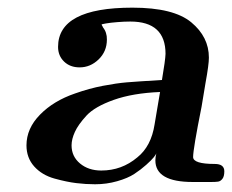

<svg xmlns="http://www.w3.org/2000/svg" viewBox="-20 -473 603 499"><path d="M48.8 -95.2Q48.8 -139.2 84 -175Q119.1 -210.9 174.8 -230Q211.9 -243.2 247.6 -250Q283.2 -256.8 309.6 -259Q335.9 -261.2 400.9 -265.1Q409.7 -316.9 410.2 -333Q410.2 -417 318.8 -417Q302.7 -417 284.9 -415.5Q267.1 -414.1 255.6 -412.1Q244.1 -410.2 244.1 -409.2Q244.1 -408.2 245.6 -406Q247.1 -403.8 247.1 -402.8Q258.3 -388.7 257.8 -370.1Q257.8 -339.4 236.3 -318.6Q214.8 -297.9 187 -297.9Q162.1 -297.9 146.5 -313Q130.9 -328.1 130.9 -351.1Q130.9 -453.1 324.2 -453.1Q431.2 -453.1 477.1 -415Q522.9 -377 522.9 -323.2Q522.9 -305.2 514.2 -257.8Q505.4 -203.6 503.9 -195.8Q481.9 -85.9 481.9 -64.9Q481.9 -46.9 538.1 -46.9Q563 -46.9 563 -27.8Q563 -14.6 558.1 -8.3Q553.2 -2 547.1 -1Q541 0 528.8 0H481Q383.8 0 383.8 -56.2Q383.8 -64 386.2 -74.2Q385.3 -71.3 379.6 -64.2Q374 -57.1 360.1 -44.7Q346.2 -32.2 329.1 -21Q312 -9.8 284.4 -2Q256.8 5.9 227.1 5.9Q203.1 5.9 178.5 2.9Q153.8 0 121.3 -9Q88.9 -18.1 68.8 -40.5Q48.8 -63 48.8 -95.2ZM166 -95.2Q166 -66.4 188 -48.1Q210 -29.8 243.2 -29.8Q296.4 -29.8 336.9 -64Q373 -92.8 381.8 -149.9Q383.8 -164.1 388.9 -192.1Q394 -220.2 396 -233.9Q325.2 -231 275.6 -213.4Q226.1 -195.8 204.6 -172.4Q183.1 -148.9 174.6 -130.1Q166 -111.3 166 -95.2Z"/></svg>

Font: CMU Serif Extra
Style: BoldSlanted
Weight: 700
Italic angle: -9.46001°
Version: Version 0.7.0